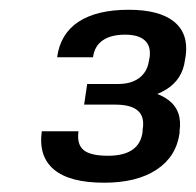

<svg xmlns="http://www.w3.org/2000/svg" viewBox="-20 -806 409 401"><path d="M197.6 -424.4Q125.5 -424.4 92.7 -451.9Q59.9 -479.5 67.3 -531.8H143.9Q140.2 -504.5 154.6 -492.6Q169 -480.7 205.6 -480.7Q271.4 -480.7 277.8 -530.6L277.9 -535.2Q282.5 -561.6 268.3 -574.5Q254.1 -587.5 220.4 -587.5H155.7L162.1 -630.6H226.9Q253.7 -630.6 270.4 -642.9Q287 -655.2 290.7 -676.9L292.6 -687Q295.4 -710 282.2 -721.8Q269.1 -733.6 241.4 -733.6Q211.5 -733.6 194.3 -721.5Q177.1 -709.4 174.3 -686.4H99.3Q105.9 -735.5 144.1 -760.6Q182.3 -785.6 248.9 -785.6Q312.6 -785.6 343.3 -760.9Q374 -736.2 367.9 -689.8L366.2 -679.8Q361 -640.2 327.1 -619.1Q293.1 -598.1 241.7 -598.1L244.3 -619.7Q301.6 -619.7 331.4 -597.4Q361.3 -575.1 355 -532V-527.8Q348 -478.5 306.8 -451.5Q265.5 -424.4 197.6 -424.4Z"/></svg>

Font: Pathway Extreme 8pt Thin 12pt
Style: Italic
Weight: 100
Italic angle: -8°
Version: Version 1.001;gftools[0.9.26]